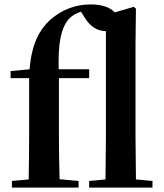

<svg xmlns="http://www.w3.org/2000/svg" viewBox="-20 -850 743 870"><path d="M457 0H671V-30L596 -37L594 -235V-651L596 -811L586 -819L500 -794C477 -819 437 -830 391 -830C325 -830 261 -808 206 -759C161 -716 124 -657 114 -536L28 -528V-496H112V-235C112 -169 111 -103 110 -37L34 -30V0H336V-30L250 -38C248 -104 247 -170 247 -235V-496H384V-536H246C243 -651 255 -720 291 -763C307 -780 325 -790 347 -797L362 -773C391 -724 427 -709 460 -709V-235L458 -37L384 -30V0Z"/></svg>

Font: GenRyuMin2 TW B
Style: Regular
Weight: 700
Version: Version 2.100;PS 2.1;hotconv 16.6.51;makeotf.lib2.5.65220 DE